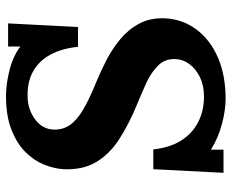

<svg xmlns="http://www.w3.org/2000/svg" viewBox="-86 -670 772 640"><g transform="rotate(-90 300.0 -350.0)"><path d="M291 16Q252 16 205.5 3.5Q159 -9 121 -33V9H44L56 -225H122Q128 -169 152 -131.5Q176 -94 214 -75Q252 -56 298 -56Q334 -56 361.5 -69Q389 -82 405.5 -103.5Q422 -125 423 -150Q425 -185 402 -208.5Q379 -232 343 -248.5Q307 -265 270 -280Q207 -306 157 -338Q107 -370 80 -415Q53 -460 56 -525Q58 -556 71.5 -589.5Q85 -623 113.5 -651.5Q142 -680 188 -698Q234 -716 300 -716Q340 -716 387 -704Q434 -692 465 -668V-709H542L530 -476H464Q458 -532 437 -569.5Q416 -607 381.5 -626Q347 -645 300 -644Q257 -644 223.5 -620Q190 -596 188 -558Q187 -527 203 -503.5Q219 -480 253.5 -459.5Q288 -439 342 -417Q379 -402 418 -382Q457 -362 489.5 -335Q522 -308 541.5 -271.5Q561 -235 559 -186Q556 -127 521.5 -81Q487 -35 428 -9.5Q369 16 291 16Z"/></g></svg>

Font: Lora Italic
Style: Italic
Weight: 400
Italic angle: -3°
Designer: Olga Karpushina, Alexei Vanyashin (Cyrillic)
Foundry: Cyreal
Version: Version 2.210; ttfautohint (v1.8.1.43-b0c9)